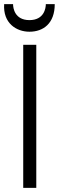

<svg xmlns="http://www.w3.org/2000/svg" viewBox="-24 -906 292 926"><path d="M151 0V-690H88V0ZM118 -753C185 -753 240 -793 240 -886H197C197 -867 189 -809 118 -809C47 -809 39 -867 39 -886H-4C-10 -794 55 -753 118 -753Z"/></svg>

Font: Repo Light
Style: Regular
Weight: 300
Designer: Stefan Peev
Foundry: Context Ltd
Version: Version 001.502